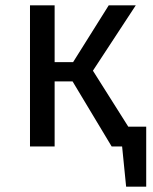

<svg xmlns="http://www.w3.org/2000/svg" viewBox="-20 -547 571 717"><path d="M526 -74V150H451L436 0H397L251 -243H184V0H92V-527H184V-315H253L386 -527H487L327 -283L459 -74Z"/></svg>

Font: Fira Sans
Style: Regular
Weight: 400
Designer: bBox Type GmbH & Carrois Corporate GbR & Edenspiekermann AG
Foundry: bBox Type GmbH & Carrois Corporate GbR & Edenspiekermann AG
Version: Version 4.301